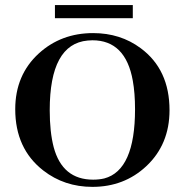

<svg xmlns="http://www.w3.org/2000/svg" viewBox="-20 -726 728 756"><path d="M346.7 -595.7Q220.7 -595.7 132.8 -515.6Q40 -430.7 40 -295.9Q40 -140.6 150.4 -54.7Q233.4 9.8 343.8 9.8Q468.8 9.8 555.7 -71.3Q647.5 -157.2 647.5 -292Q647.5 -452.1 534.2 -536.1Q454.1 -595.7 346.7 -595.7ZM346.7 -18.6Q225.6 -18.6 191.4 -146.5Q175.8 -206.1 175.8 -292Q175.8 -552.7 325.2 -566.4Q335 -567.4 343.8 -567.4Q474.6 -567.4 502.9 -408.2Q511.7 -359.4 511.7 -295.9Q511.7 -55.7 390.6 -23.4Q370.1 -18.6 346.7 -18.6ZM196.3 -654.3H502.9V-706.1H196.3Z"/></svg>

Font: Abhaya Libre
Style: Bold
Weight: 700
Designer: Pushpananda Ekanayake, Sol Matas, Pathum Egodawatta
Foundry: Mooniak
Version: Version 1.050 ; ttfautohint (v1.6)